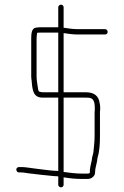

<svg xmlns="http://www.w3.org/2000/svg" viewBox="-20 -731 531 824"><path d="M230 -700V-614H151C145 -614 139 -613 133 -612C116 -609 114 -587 114 -566V-403C114 -396 115 -390 116 -383C119 -345 122 -312 163 -312H230V3C225 2 220 2 215 2C184 0 156 -5 127 -8C107 -10 92 -14 72 -14H62C55 -14 50 -10 50 -3C50 3 55 9 61 9H71C84 9 92 12 104 13C141 17 176 22 214 25C219 25 225 25 230 26V62C230 68 236 73 242 73C248 73 253 68 253 62V30C278 34 302 37 332 37H357C373 37 389 24 388 8C388 -8 395 -28 397 -42C397 -46 398 -51 399 -56C407 -81 409 -114 409 -147V-242C409 -247 409 -254 410 -263C410 -283 408 -287 405 -301C397 -324 379 -335 348 -335H253V-589C273 -586 291 -583 313 -583H430C437 -583 442 -587 442 -594C442 -601 437 -606 430 -606H313C290 -606 274 -609 253 -612V-700C253 -706 248 -711 242 -711C236 -711 230 -706 230 -700ZM366 9 364 12C362 13 360 14 357 14H332C302 14 278 10 253 7V-312H348C353 -312 358 -312 365 -311C385 -308 387 -285 387 -263C386 -254 386 -247 386 -242V-147C386 -123 383 -100 381 -79C380 -69 374 -55 374 -44C371 -28 364 -7 366 9ZM230 -335H163C160 -335 156 -336 151 -337C145 -337 144 -346 143 -352C141 -369 137 -384 137 -403V-566C137 -573 138 -580 139 -587V-590C143 -591 147 -591 151 -591H230Z"/></svg>

Font: Electronic
Style: ExLt
Weight: 200
Version: Version 1.011